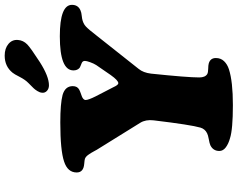

<svg xmlns="http://www.w3.org/2000/svg" viewBox="-116 -874 1004 811"><g transform="rotate(-90 385.5 -468.0)"><path d="M529.3 -801.3Q468.8 -762.7 431.2 -762.7Q417 -762.7 407.7 -771.2Q398.4 -779.8 399.9 -792Q400.4 -801.3 407 -811.8Q413.6 -822.3 419.2 -827.9Q424.8 -833.5 440.9 -849.6Q454.6 -862.8 466.6 -886.2Q478.5 -909.7 484.4 -916.5Q511.2 -949.7 556.6 -949.7Q587.4 -949.7 606.2 -933.6Q625 -917.5 622.6 -893.1Q621.1 -871.6 604 -854.5Q588.9 -839.8 529.3 -801.3ZM474.6 -502 516.6 -563Q523.4 -573.7 528.8 -588.9Q534.2 -604 534.2 -610.8Q534.2 -620.1 525.9 -624Q507.3 -631.3 504.9 -633.3Q494.1 -642.6 494.1 -659.2Q494.1 -716.8 638.2 -716.8Q771 -716.8 771 -665.5Q771 -640.1 748.5 -629.9Q742.7 -627.4 737.5 -626.2Q732.4 -625 725.1 -624.3Q717.8 -623.5 712.9 -622.6Q692.4 -618.7 679.7 -606.9Q667 -595.2 641.6 -562L500.5 -383.8Q484.4 -364.3 480.5 -331.5Q464.4 -177.7 464.4 -127.9Q464.4 -103 478.5 -94.2Q485.4 -90.3 500.7 -90.1Q516.1 -89.8 522.9 -87.9Q546.4 -81.5 546.4 -57.6Q546.4 -37.1 533.2 -23.2Q520 -9.3 498.5 -2.4Q446.8 14.2 347.7 14.2Q245.1 14.2 207.5 2Q184.1 -4.4 168.9 -15.9Q153.8 -27.3 153.8 -43Q153.8 -69.3 178.2 -81.1Q186 -84.5 203.6 -87.6Q221.2 -90.8 228.5 -94.7Q246.6 -103.5 252.4 -122.6Q264.2 -162.6 283.2 -320.8Q287.1 -354 272.9 -377L158.7 -561Q157.2 -563.5 152.8 -571.8Q148.4 -580.1 145.5 -584.7Q142.6 -589.4 138.2 -595.7Q133.8 -602.1 129.4 -605.7Q125 -609.4 120.6 -610.8Q116.7 -612.3 99.1 -613.8Q81.5 -615.2 72.3 -623Q63 -630.9 63 -645.5Q63 -683.6 108.9 -698.7Q155.8 -714.8 274.4 -714.8Q354 -714.8 390.6 -705.1Q427.7 -694.3 427.7 -662.1Q427.7 -642.6 412.6 -634.8Q406.2 -631.3 394 -627.2Q381.8 -623 378.9 -621.1Q369.1 -615.2 369.1 -607.9Q369.1 -596.2 384.8 -564.9L422.9 -491.2Q432.6 -469.7 439.9 -469.7Q451.7 -469.7 474.6 -502Z"/></g></svg>

Font: Cooper* ExtraBold
Style: Italic
Weight: 800
Italic angle: -7°
Designer: Owen Earl
Foundry: indestructible type*
Version: Version 0.001